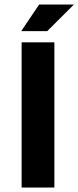

<svg xmlns="http://www.w3.org/2000/svg" viewBox="-20 -842 352 862"><path d="M77.1 -651.9H224.1V0H77.1ZM191.9 -702.1H75.2L155.8 -821.8H312Z"/></svg>

Font: SourceSansPro-Bold
Style: Bold
Weight: 700
Designer: Paul D. Hunt
Foundry: Adobe Systems Incorporated
Version: Version 1.050;PS Version 1.000;hotconv 1.0.70;makeotf.lib2.5